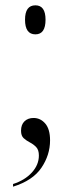

<svg xmlns="http://www.w3.org/2000/svg" viewBox="-20 -547 277 721"><path d="M113 -418Q74 -418 74 -473Q74 -527 113 -527Q151 -527 151 -473Q151 -418 113 -418ZM29 144Q73 130 99.5 101Q126 72 126 37Q126 16 116 5.5Q106 -5 92.5 -12Q79 -19 69 -28Q59 -37 59 -56Q59 -79 72 -91.5Q85 -104 106 -104Q132 -104 150 -83Q168 -62 168 -20Q168 35 135.5 83Q103 131 29 154Z"/></svg>

Font: Noto Serif Display Light
Style: Regular
Weight: 300
Designer: Monotype Design Team
Foundry: Monotype Imaging Inc.
Version: Version 2.009